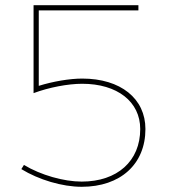

<svg xmlns="http://www.w3.org/2000/svg" viewBox="-20 -720 657 738"><path d="M129 -390V-680H512V-700H109V-362C168 -384 241 -398 296 -398C431 -398 519 -329 519 -224C519 -101 431 -22 294 -22C225 -22 137 -47 72 -86L62 -70C129 -29 219 -2 294 -2C443 -2 539 -89 539 -224C539 -341 444 -418 296 -418C248 -418 183 -407 129 -390Z"/></svg>

Font: Montserrat Thin
Style: Regular
Weight: 250
Designer: Julieta Ulanovsky
Foundry: Julieta Ulanovsky
Version: Version 4.000